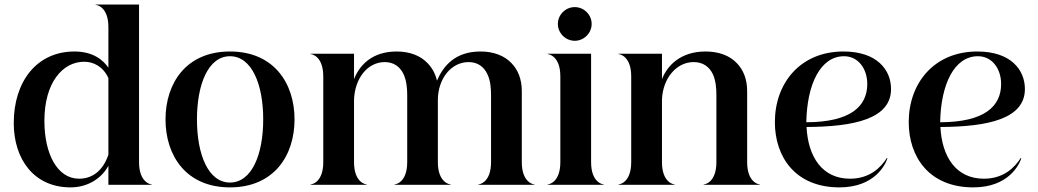

<svg xmlns="http://www.w3.org/2000/svg" viewBox="-20 -820 4606 852"><path d="M461 -699.5V-519.5C439 -552 394.5 -591.5 310.5 -591.5C142 -591.5 41 -457 41 -274C41 -114 130.5 11.5 293 11.5C371 11.5 432 -30 461 -84.5V0H653.5V-1.5C648.5 -1.5 597 -10 597 -100.5V-800H404V-798.5C409.5 -798.5 461 -790 461 -699.5ZM461 -473.5V-133.5C438 -65 392 -27 331 -27C234.5 -27 177 -136.5 177 -284C177 -452 257 -546 353.5 -546C395 -546 437.5 -525 461 -473.5Z M1000.5 11.5C1194.5 11.5 1287 -128.5 1287 -290C1287 -451.5 1194.5 -591.5 1000.5 -591.5C806.5 -591.5 714.5 -451.5 714.5 -290C714.5 -128.5 806.5 11.5 1000.5 11.5ZM854 -290C854 -446.5 904.5 -570.5 1000.5 -570.5C1097 -570.5 1148 -446.5 1148 -290C1148 -133.5 1097 -10 1000.5 -10C904.5 -10 854 -133.5 854 -290Z M2102.5 0H2352V-1.5C2347 -1.5 2295.5 -10 2295.5 -100.5V-416C2295.5 -468.5 2278.5 -510 2250.5 -539C2218 -574 2168.5 -591.5 2112.5 -591.5C2001.5 -591.5 1948 -529.5 1919 -462C1912 -493 1897.5 -519 1878 -539C1845.5 -574 1796.5 -591.5 1740.5 -591.5C1629.5 -591.5 1575 -529.5 1551 -469V-581.5H1358V-580C1363 -580 1414.5 -571.5 1414.5 -481V-100.5C1414.5 -10 1363 -1.5 1358 -1.5V0H1607.5V-1.5C1602.5 -1.5 1551 -10 1551 -100.5V-377C1554 -471 1610 -544.5 1687.5 -544.5C1727 -544.5 1755 -524 1770.5 -491.5C1783.5 -464 1787 -429.5 1787 -399V-100.5C1787 -10 1735.5 -1.5 1730.5 -1.5V0H1980V-1.5C1975 -1.5 1923 -10 1923 -100.5V-376C1923 -470 1981.5 -544.5 2059.5 -544.5C2099.5 -544.5 2127 -524 2142.5 -491.5C2156 -464 2159 -429.5 2159 -399V-100.5C2159 -10 2107.5 -1.5 2102.5 -1.5Z M2466.5 -481V-100.5C2466.5 -10 2415 -1.5 2410 -1.5V0H2659.5V-1.5C2654.5 -1.5 2603 -10 2603 -100.5V-581.5H2410V-580C2415 -580 2466.5 -571.5 2466.5 -481ZM2530.5 -639C2571.5 -639 2605.5 -673 2605.5 -714C2605.5 -754.5 2571.5 -788.5 2530.5 -788.5C2489.5 -788.5 2455.5 -754.5 2455.5 -714C2455.5 -673 2489.5 -639 2530.5 -639Z M2781 -481V-100.5C2781 -10 2729.5 -1.5 2724.5 -1.5V0H2974V-1.5C2969 -1.5 2917.5 -10 2917.5 -100.5V-377C2920.5 -471 2980.5 -544.5 3058 -544.5C3099.5 -544.5 3127 -524 3143 -491.5C3156 -464 3159 -429.5 3159 -399V-100.5C3159 -10 3107.5 -1.5 3102.5 -1.5V0H3352V-1.5C3347 -1.5 3295.5 -10 3295.5 -100.5V-416C3295.5 -468.5 3278.5 -510 3250.5 -539C3218 -574 3168.5 -591.5 3111 -591.5C3000 -591.5 2941.5 -529.5 2917.5 -469V-581.5H2724.5V-580C2729.5 -580 2781 -571.5 2781 -481Z M3705 11.5C3862 11.5 3909.5 -90.5 3918 -117.5L3915.5 -119C3890.5 -79.5 3842 -27 3752 -27C3629 -27 3566 -123 3559 -256.5C3770 -257.5 3934 -292.5 3934 -425C3934 -510.5 3871 -591.5 3723 -591.5C3531.5 -591.5 3418.5 -451.5 3418.5 -278C3418.5 -124 3509 11.5 3705 11.5ZM3558 -277.5C3561 -446 3620.5 -570.5 3725.5 -570.5C3790 -570.5 3828.5 -513 3828.5 -447.5C3828.5 -347 3753 -278 3558 -277.5Z M4299 11.5C4456 11.5 4503.5 -90.5 4512 -117.5L4509.5 -119C4484.5 -79.5 4436 -27 4346 -27C4223 -27 4160 -123 4153 -256.5C4364 -257.5 4528 -292.5 4528 -425C4528 -510.5 4465 -591.5 4317 -591.5C4125.5 -591.5 4012.5 -451.5 4012.5 -278C4012.5 -124 4103 11.5 4299 11.5ZM4152 -277.5C4155 -446 4214.5 -570.5 4319.5 -570.5C4384 -570.5 4422.5 -513 4422.5 -447.5C4422.5 -347 4347 -278 4152 -277.5Z"/></svg>

Font: Beautique Display
Style: Bold
Weight: 700
Designer: Nhat-Quang Ngo
Version: Version 1.100;Glyphs 3.2.3 (3260)